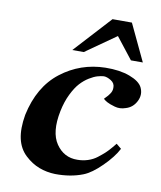

<svg xmlns="http://www.w3.org/2000/svg" viewBox="-82 -778 719 858"><g transform="rotate(10 277.5 -349.0)"><path d="M535 -434Q550 -403 534 -371.5Q518 -340 486 -331Q461 -322 436.5 -329Q412 -336 400.5 -342.5Q389 -349 383 -355Q384 -357 390 -362.5Q396 -368 399 -372Q402 -376 406.5 -382Q411 -388 413.5 -395Q416 -402 416 -410Q417 -431 398.5 -442.5Q380 -454 365 -454Q352 -453 336.5 -448.5Q321 -444 300.5 -431.5Q280 -419 262 -399.5Q244 -380 227 -345.5Q210 -311 201 -267Q181 -169 216.5 -117Q252 -65 313 -66Q338 -66 361 -73.5Q384 -81 402 -95Q420 -109 431.5 -119.5Q443 -130 457 -146.5Q471 -163 474 -167L497 -148Q477 -109 432.5 -65Q388 -21 352 -7Q296 15 226 14Q188 13 153.5 0Q119 -13 88.5 -41.5Q58 -70 48 -114.5Q38 -159 49 -223Q77 -355 165 -423Q253 -491 366 -493Q431 -494 476.5 -477Q522 -460 535 -434ZM526 -545H472L396 -642L258 -545H206L359 -712H447Z"/></g></svg>

Font: GFS Artemisia
Style: Bold Italic
Weight: 700
Italic angle: -12°
Designer: Designed by Takis Katsoulidis and George D. Matthiopoulos.
Foundry: Designed by Takis Katsoulidis and George D. Matthiopoulos.
Version: Version 1.0